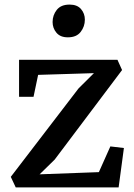

<svg xmlns="http://www.w3.org/2000/svg" viewBox="-20 -816 585 836"><path d="M389 -497.5 146 -490 126 -394.5H63V-555.5H491.5L511.5 -511L218 -121L152.5 -57L410.5 -66.5L460.5 -178.5L519.5 -171.5L496.5 0H48.5L27 -46L322 -431ZM275 -653.5Q242.5 -653.5 225.8 -673.5Q209 -693.5 209 -720Q209 -750 227.2 -773Q245.5 -796 282.5 -796H283.5Q316 -796 332.8 -776.5Q349.5 -757 349.5 -730.5Q349.5 -700.5 331.2 -677Q313 -653.5 276 -653.5Z"/></svg>

Font: Merriweather Medium
Style: Regular
Weight: 500
Version: Version 2.100